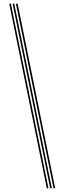

<svg xmlns="http://www.w3.org/2000/svg" viewBox="-20 -820 379 1040"><path d="M242.5 200 39 -800H30L233.5 200ZM279 200 75.5 -800H66.2L270 200ZM260.8 200 57.2 -800H48.2L251.8 200Z"/></svg>

Font: Big Shoulders Inline Display Light
Style: Regular
Weight: 300
Designer: Patric King
Foundry: XO Type Co
Version: Version 1.000